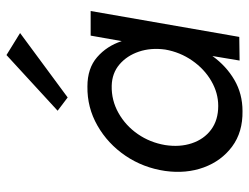

<svg xmlns="http://www.w3.org/2000/svg" viewBox="-108 -652 769 593"><g transform="rotate(-90 276.5 -355.5)"><path d="M471 -678 272 -531 231 -562 403 -720ZM45 -230Q55 -298 92 -352.5Q129 -407 185 -439Q241 -471 306 -470Q362 -470 396.5 -440Q431 -410 446 -364L463 -460H539L459 -1L386 0L400 -84Q369 -41 326 -16Q283 9 230 9Q165 10 120.5 -23Q76 -56 56 -110.5Q36 -165 45 -230ZM125 -230Q118 -185 130.5 -147.5Q143 -110 172.5 -88Q202 -66 246 -66Q286 -66 323 -87.5Q360 -109 386 -146.5Q412 -184 420 -230Q426 -274 413.5 -311Q401 -348 374 -371Q347 -394 308 -395Q263 -396 224 -374Q185 -352 159 -314.5Q133 -277 125 -230Z"/></g></svg>

Font: Jost*
Style: Italic
Weight: 400
Italic angle: -10°
Version: Version 3.7